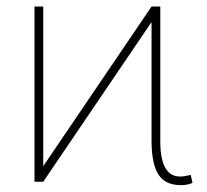

<svg xmlns="http://www.w3.org/2000/svg" viewBox="-20 -548 624 579"><path d="M84 -528.3H110.4V-46.9L437 -528.3H463.4V-115.2Q465.3 -15.6 523.4 -15.6Q534.2 -15.6 555.2 -20.5L560.5 3.4Q546.9 10.3 524.9 10.3Q479 10.3 458.3 -21Q437.5 -52.2 437 -121.1V-481.4L110.4 0H84Z"/></svg>

Font: Roboto Thin
Style: Regular
Weight: 250
Designer: Google
Version: Version 2.134; 2016